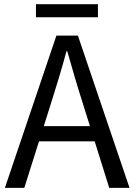

<svg xmlns="http://www.w3.org/2000/svg" viewBox="-20 -905 648 925"><path d="M3.6 0 251.7 -733.4H355.3L604 0H506.2L377.9 -410.4Q358 -472.5 340.1 -533.4Q322.3 -594.3 304.2 -658H300.2Q282.9 -593.9 264.6 -533.2Q246.2 -472.5 226.7 -410.4L97.1 0ZM133.1 -224.1V-297.4H471.2V-224.1ZM153.2 -821.8V-884.8H451.8V-821.8Z"/></svg>

Font: Noto Sans SC Thin
Style: Regular
Weight: 100
Designer: Ryoko NISHIZUKA 西塚涼子 (kana, bopomofo & ideographs); Paul D. Hunt (Latin, Greek & Cyrillic); Sandoll Communications 산돌커뮤니
Foundry: Adobe
Version: Version 2.004-H2;hotconv 1.0.118;makeotfexe 2.5.65603